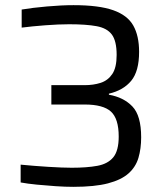

<svg xmlns="http://www.w3.org/2000/svg" viewBox="-20 -716 641 744"><path d="M264 8Q233 8 196 5.5Q159 3 123 -0.5Q87 -4 60 -9V-78Q111 -73 167 -69.5Q223 -66 258 -66Q317 -66 357.5 -73.5Q398 -81 419 -106.5Q440 -132 440 -187Q440 -256 410 -283.5Q380 -311 308 -311H179V-386H308Q342 -386 370 -395Q398 -404 415 -429Q432 -454 432 -503Q432 -557 413.5 -582Q395 -607 354.5 -614.5Q314 -622 248 -622Q207 -622 155 -618Q103 -614 64 -609V-679Q105 -686 162 -691Q219 -696 265 -696Q363 -696 418.5 -676.5Q474 -657 496.5 -617Q519 -577 519 -515Q519 -440 488.5 -403Q458 -366 402 -353V-349Q459 -339 493 -303.5Q527 -268 527 -184Q527 -140 516.5 -104.5Q506 -69 478 -44Q450 -19 398.5 -5.5Q347 8 264 8Z"/></svg>

Font: Saira
Style: Regular
Weight: 400
Designer: Hector Gatti with collaboration of the Omnibus-Type team
Foundry: Omnibus-Type
Version: Version 1.100; ttfautohint (v1.8.3)